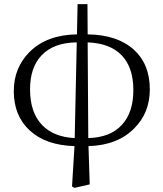

<svg xmlns="http://www.w3.org/2000/svg" viewBox="-20 -696 794 933"><path d="M342 217 330 210 342 14Q203 10 125 -61.5Q47 -133 47 -253Q47 -367 124 -444Q208 -527 354 -529L357 -676H405L406 -529Q551 -527 631 -454Q708 -384 708 -262Q708 -148 633 -73Q552 10 410 14L416 200ZM343 -25 353 -490Q240 -489 181 -426Q126 -367 126 -262Q126 -149 185 -88Q241 -30 343 -25ZM409 -25Q517 -28 573 -90Q628 -150 628 -258Q628 -368 571.5 -427Q515 -486 406 -490Z"/></svg>

Font: Cactus Classical Serif
Style: Regular
Weight: 400
Designer: Henry Chan (via Glyphwiki)、田海東、宇文滿月
Foundry: Moonlit Owen
Version: Version 1.000